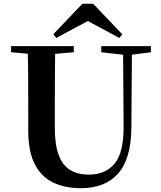

<svg xmlns="http://www.w3.org/2000/svg" viewBox="-20 -987 858 1026"><path d="M477.8 -967 633.4 -803.8 617.8 -784.1 409.4 -896.1H489.3L280.5 -784.1L264.8 -803.8L420.4 -967ZM411.6 18.6Q328.6 18.6 265.1 -11.1Q201.7 -40.8 166.3 -108.6Q130.9 -176.3 130.9 -290V-400.9Q130.9 -485.1 130.6 -570.6Q130.2 -656.1 127.5 -740.5H274.9Q273.9 -656.3 273.4 -571.6Q272.9 -486.9 272.9 -400.9V-305Q272.9 -213.4 293.8 -158.2Q314.7 -102.9 355.1 -78.4Q395.4 -53.9 453 -53.9Q545.1 -53.9 593.5 -114Q641.9 -174.1 640.5 -312.5L637.5 -740.5H685.2L682 -304.3Q680.6 -138.8 611.5 -60.1Q542.4 18.6 411.6 18.6ZM39.2 -707.9V-740.5H374.4V-707.9L218.8 -694.2H191.8ZM521.1 -707.9V-740.5H786.3V-707.9L674.7 -693.5H646.5Z"/></svg>

Font: Early Summer Mincho VF
Style: Regular
Weight: 250
Designer: GuiWonder
Version: Version 1.002